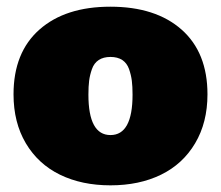

<svg xmlns="http://www.w3.org/2000/svg" viewBox="-20 -553 670 582"><path d="M21 -267.1Q21 -394 99.6 -463.4Q178.2 -532.7 314.5 -532.7Q451.7 -532.7 530.3 -463.4Q608.9 -394 608.9 -267.1Q608.9 -181.6 571.5 -118.7Q534.2 -55.7 468 -23.4Q401.9 8.8 314.9 8.8Q228 8.8 161.9 -23.4Q95.7 -55.7 58.3 -118.7Q21 -181.6 21 -267.1ZM248 -266.1Q248 -143.6 314.9 -143.6Q381.8 -143.6 381.8 -266.1Q381.8 -291 379.6 -308.3Q377.4 -325.7 371.1 -343.8Q364.7 -361.8 350.6 -371.1Q336.4 -380.4 314.9 -380.4Q293.5 -380.4 279.3 -371.1Q265.1 -361.8 258.8 -343.8Q252.4 -325.7 250.2 -308.3Q248 -291 248 -266.1Z"/></svg>

Font: Bevan
Style: Regular
Weight: 400
Foundry: vernon adams
Version: Version 1.000